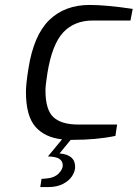

<svg xmlns="http://www.w3.org/2000/svg" viewBox="-20 -560 557 777"><path d="M172 -265Q164 -215 164 -194Q164 -116 196 -86Q228 -56 297 -56H454L447 -10Q371 6 273 6H266L221 61Q284 66 284 115Q284 134 271.5 153Q259 172 234.5 184.5Q210 197 176 197H143L148 164L171 162Q201 159 217.5 142Q234 125 234 109Q234 93 221 83.5Q208 74 174 73L231 4Q160 -4 122.5 -48Q85 -92 85 -188Q85 -220 95 -282Q116 -417 179 -478.5Q242 -540 343 -540Q409 -540 517 -524L508 -477H356Q281 -477 236 -429Q191 -381 172 -265Z"/></svg>

Font: Exo
Style: Italic
Weight: 400
Italic angle: -9°
Designer: Natanael Gama
Foundry: Natanael Gama
Version: Version 1.500; ttfautohint (v1.6)